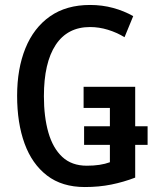

<svg xmlns="http://www.w3.org/2000/svg" viewBox="-20 -744 622 774"><path d="M322 10Q230 10 169.5 -36.5Q109 -83 79 -165.5Q49 -248 49 -358Q49 -467 82.5 -549.5Q116 -632 181.5 -678Q247 -724 343 -724Q392 -724 436 -712Q480 -700 517 -679L482 -594Q451 -613 415 -624Q379 -635 343 -635Q252 -635 204.5 -563Q157 -491 157 -356Q157 -273 175 -210Q193 -147 231 -111.5Q269 -76 330 -76Q358 -76 381 -79.5Q404 -83 423 -90V-160H319V-235H423V-309H317V-394H525V-235H575V-160H525V-28Q478 -10 428.5 0Q379 10 322 10Z"/></svg>

Font: Avrile Sans Condensed Medium
Style: Regular
Weight: 500
Width: 3
Designer: Monotype Design Team
Foundry: Monotype Imaging Inc.
Version: Version 2.001;September 10, 2019;FontCreator 11.5.0.2425 64-